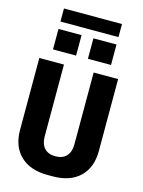

<svg xmlns="http://www.w3.org/2000/svg" viewBox="-148 -1110 897 1205"><g transform="rotate(15 300.0 -508.0)"><path d="M284 10Q171 10 107.5 -50.5Q44 -111 44 -219V-686H204V-219Q204 -170 229 -143Q254 -116 300 -116Q347 -116 372 -143Q397 -170 397 -219V-686H556V-219Q556 -111 493 -50.5Q430 10 317 10ZM113 -941V-1026H490V-941ZM490 -760H340V-893H490ZM263 -760H113V-893H263Z"/></g></svg>

Font: Chivo Mono Medium
Style: Bold
Weight: 700
Monospace: yes
Version: Version 1.008